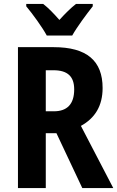

<svg xmlns="http://www.w3.org/2000/svg" viewBox="-20 -953 595 973"><path d="M217 -773H346C370 -816 419 -882 450 -921V-933H365C337 -911 313 -887 281 -852C252 -885 225 -913 199 -933H113V-921C145 -883 195 -814 217 -773ZM252 -714H71V0H212V-278H266L397 0H554L390 -315C461 -354 500 -416 500 -507C500 -645 420 -714 252 -714ZM251 -597C322 -597 356 -566 356 -500C356 -425 320 -389 253 -389H212V-597Z"/></svg>

Font: Noto Sans Lao Looped Condensed
Style: Bold
Weight: 700
Width: 3
Designer: Mark Frömberg, Ben Mitchell
Foundry: The Fontpad Ltd
Version: Version 1.002